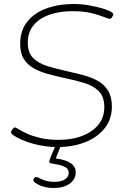

<svg xmlns="http://www.w3.org/2000/svg" viewBox="-20 -731 640 961"><path d="M268 5Q207 5 146 -11.5Q85 -28 44 -56Q35 -64 35 -68Q35 -73 41.5 -83Q48 -93 55 -93Q60 -93 74.5 -83.5Q89 -74 115.5 -62Q142 -50 181.5 -40.5Q221 -31 275 -31Q340 -31 391 -50.5Q442 -70 472 -106.5Q502 -143 502 -195Q502 -247 474.5 -274.5Q447 -302 401 -316Q355 -330 300 -341Q260 -350 221 -360.5Q182 -371 150 -388.5Q118 -406 99.5 -435.5Q81 -465 81 -512Q81 -578 116.5 -622.5Q152 -667 213 -689Q274 -711 349 -711Q387 -711 424.5 -704.5Q462 -698 492.5 -689Q523 -680 539 -670Q547 -664 547 -659Q547 -655 541.5 -646Q536 -637 531 -637Q521 -637 498.5 -646.5Q476 -656 437.5 -665.5Q399 -675 342 -675Q277 -675 226.5 -657Q176 -639 147.5 -604Q119 -569 119 -517Q119 -467 146.5 -440Q174 -413 219 -399.5Q264 -386 318 -374Q359 -365 398.5 -354.5Q438 -344 470 -326Q502 -308 521 -277Q540 -246 540 -198Q540 -134 503.5 -88.5Q467 -43 405.5 -19Q344 5 268 5ZM249 210Q207 210 177 195.5Q147 181 147 171Q147 168 150.5 161.5Q154 155 160 155Q167 155 178 161Q189 167 207 173Q225 179 253 179Q287 179 305.5 166.5Q324 154 324 134Q324 116 309 107Q294 98 275 94Q256 90 241 87.5Q226 85 226 80Q226 74 235 51.5Q244 29 257 0H284L259 62Q359 75 359 131Q359 166 329 188Q299 210 249 210Z"/></svg>

Font: Asap Expanded Expanded Thin
Style: Italic
Weight: 100
Width: 7
Italic angle: -6°
Designer: Pablo Cosgaya
Foundry: Omnibus-Type
Version: Version 3.001; ttfautohint (v1.8.4.7-5d5b)